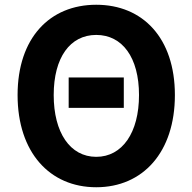

<svg xmlns="http://www.w3.org/2000/svg" viewBox="-20 -774 810 808"><path d="M269 -320H501V-448H269ZM385 14C581 14 716 -133 716 -374C716 -614 581 -754 385 -754C189 -754 54 -614 54 -374C54 -133 189 14 385 14ZM385 -114C275 -114 206 -216 206 -374C206 -532 275 -627 385 -627C495 -627 565 -532 565 -374C565 -216 495 -114 385 -114Z"/></svg>

Font: Noto Sans Mono CJK HK
Style: Bold
Weight: 700
Designer: Ryoko NISHIZUKA 西塚涼子 (kana, bopomofo & ideographs); Paul D. Hunt (Latin, Greek & Cyrillic); Sandoll Communications 산돌커뮤니
Foundry: Adobe
Version: Version 2.004;hotconv 1.0.118;makeotfexe 2.5.65603